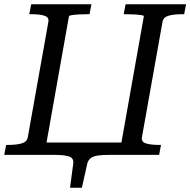

<svg xmlns="http://www.w3.org/2000/svg" viewBox="-30 -730 897 905"><path d="M115 0 125 -58H577L567 0H488Q454 0 432 3Q410 6 397.5 15.5Q385 25 381 43L356 155H300L315 43Q319 16 297 8Q275 0 224 0ZM-10 0 -1 -47H10Q47 -47 72 -54Q97 -61 101 -83L198 -627Q202 -649 179 -656Q156 -663 119 -663H108L117 -710H401L392 -663H383Q364 -663 344 -662Q324 -661 310 -659Q296 -657 295 -653L179 0ZM720 0H532L648 -653Q649 -657 635 -659Q621 -661 601 -662Q581 -663 562 -663H553L562 -710H847L838 -663H827Q790 -663 765 -656Q740 -649 736 -627L639 -83Q635 -61 658 -54Q681 -47 718 -47H729Z"/></svg>

Font: Roboto Serif 20pt
Style: Italic
Weight: 400
Italic angle: -10°
Designer: Greg Gazdowicz
Foundry: Commercial Type
Version: Version 1.008